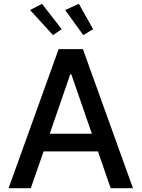

<svg xmlns="http://www.w3.org/2000/svg" viewBox="-20 -984 740 1004"><path d="M141.1 0H24.9L286.6 -727.1H413.6L675.3 0H558.6L492.2 -192.4H208ZM240.2 -284.7H460.4L353 -595.2H347.2ZM415.5 -800.3 320.8 -931.6 392.6 -963.9 466.8 -831.5ZM257.3 -800.3 137.2 -931.6 199.7 -963.9 302.7 -831.5Z"/></svg>

Font: Karasuma Gothic
Style: Regular
Weight: 500
Designer: Rasmus Andersson / Ryoko Nishizuka
Foundry: Genbu
Version: Version 1.00